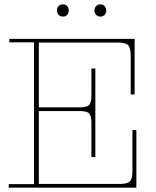

<svg xmlns="http://www.w3.org/2000/svg" viewBox="-20 -860 714 880"><path d="M20 0V-16H136V-666H23V-682H158V0ZM158 0V-17H605V0ZM399 -295Q399 -329 388.5 -340Q378 -351 346 -351H417V-140H399ZM158 -351V-368H417V-351ZM529 -17Q564 -17 575.5 -29Q587 -41 587 -76V-264H605V-17ZM346 -368Q378 -368 388.5 -379Q399 -390 399 -424V-546H417V-368ZM158 -665V-682H597V-665ZM579 -605Q579 -641 567.5 -653Q556 -665 521 -665H597V-427H579ZM440 -784Q428 -784 420.5 -792Q413 -800 413 -812Q413 -824 420.5 -832Q428 -840 440 -840Q452 -840 459.5 -832Q467 -824 467 -812Q467 -800 459.5 -792Q452 -784 440 -784ZM268 -784Q256 -784 248.5 -792Q241 -800 241 -812Q241 -824 248.5 -832Q256 -840 268 -840Q281 -840 288 -832Q295 -824 295 -812Q295 -800 288 -792Q281 -784 268 -784Z"/></svg>

Font: Montagu Slab 144pt Thin
Style: Regular
Weight: 250
Version: Version 1.000